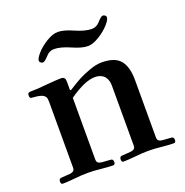

<svg xmlns="http://www.w3.org/2000/svg" viewBox="-124 -793 881 912"><g transform="rotate(-20 316.5 -337.0)"><path d="M132.8 -582Q132.8 -593.8 153.3 -617.2Q173.8 -640.6 206.1 -660.2Q238.3 -679.7 263.7 -679.7Q293.9 -679.7 339.8 -659.2Q388.7 -637.7 421.9 -637.7Q445.3 -637.7 461.9 -656.2Q482.4 -679.7 491.2 -679.7Q497.1 -679.7 502.4 -675.8Q507.8 -671.9 507.8 -665Q507.8 -653.3 487.3 -630.4Q466.8 -607.4 434.6 -587.4Q402.3 -567.4 377 -567.4Q346.7 -567.4 300.8 -587.9Q252 -609.4 218.8 -609.4Q195.3 -609.4 178.7 -589.8Q158.2 -567.4 149.4 -567.4Q143.6 -567.4 138.2 -571.8Q132.8 -576.2 132.8 -582ZM31.2 -7.8Q31.2 -23.4 44.9 -23.4L86.9 -26.4Q98.6 -27.3 105.5 -32.2Q112.3 -37.1 112.3 -49.8V-382.8Q112.3 -398.4 108.4 -405.8Q104.5 -413.1 95.7 -418Q80.1 -425.8 47.9 -427.7Q41 -427.7 38.1 -428.7Q35.2 -429.7 33.2 -432.6Q31.2 -435.5 31.2 -441.4Q31.2 -451.2 34.7 -454.6Q38.1 -458 46.9 -458Q82 -458 127 -462.9Q185.5 -467.8 203.1 -467.8Q212.9 -467.8 217.8 -463.4Q222.7 -459 223.6 -454.1Q224.6 -449.2 224.6 -439.5V-401.4L228.5 -398.4Q265.6 -421.9 289.1 -434.6Q312.5 -447.3 347.7 -460Q382.8 -472.7 409.2 -472.7Q476.6 -472.7 503.9 -439.5Q531.2 -406.2 531.2 -339.8V-49.8Q531.2 -37.1 538.1 -32.2Q544.9 -27.3 556.6 -26.4L598.6 -23.4Q612.3 -23.4 612.3 -7.8Q612.3 5.9 601.6 5.9Q582 5.9 542 2Q505.9 -2 475.6 -2Q445.3 -2 408.2 2Q368.2 5.9 347.7 5.9Q337.9 5.9 337.9 -7.8Q337.9 -23.4 351.6 -23.4L393.6 -26.4Q405.3 -27.3 412.1 -32.2Q418.9 -37.1 418.9 -49.8V-352.5Q418.9 -363.3 416.5 -374Q414.1 -384.8 407.2 -395Q400.4 -405.3 387.2 -411.6Q374 -418 355.5 -418Q305.7 -418 224.6 -361.3V-49.8Q224.6 -37.1 231.4 -32.2Q238.3 -27.3 250 -26.4L292 -23.4Q305.7 -23.4 305.7 -7.8Q305.7 5.9 294.9 5.9Q275.4 5.9 235.4 2Q199.2 -2 168.9 -2Q138.7 -2 101.6 2Q61.5 5.9 41 5.9Q31.2 5.9 31.2 -7.8Z"/></g></svg>

Font: Monomakh Unicode TT
Style: Medium
Weight: 500
Designer: Alexey Kryukov, Aleksandr Andreev
Version: Version 1.1